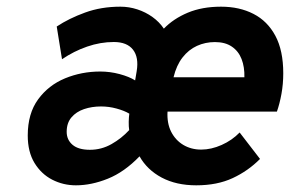

<svg xmlns="http://www.w3.org/2000/svg" viewBox="-20 -543 868 575"><path d="M207.3 12Q169.3 12 136.4 -4.9Q103.6 -21.8 83.3 -55Q63.1 -88.3 63.1 -137.2Q63.1 -203.1 94.2 -245.5Q125.2 -287.9 174.8 -308.4Q224.5 -328.8 280.1 -328.8Q309.6 -328.8 338.3 -321.1Q367 -313.4 384.7 -302.2L389.3 -329.6Q396.2 -371.1 378.4 -394.1Q360.5 -417.2 320.9 -417.2Q280.8 -417.2 241.1 -403.5Q201.4 -389.9 165.7 -365.6L149.9 -463.6Q186.6 -487.9 234.8 -505.4Q282.9 -523 340.7 -523Q366.5 -523 391.3 -514.9Q416.1 -506.8 436.6 -492.1Q457.2 -477.3 470.7 -457.2Q499 -486.7 542.1 -504.9Q585.3 -523 641.9 -523Q697.1 -523 739.1 -501.4Q781.1 -479.9 804.7 -435.8Q828.3 -391.6 828.3 -323.6Q828.3 -291.3 822.9 -261.8Q817.5 -232.2 809.3 -208.8H481.7Q479.7 -174.2 492.5 -148.6Q505.4 -123.1 529 -109Q552.6 -95 582.5 -95Q612.6 -95 643.8 -108.9Q675 -122.8 697.7 -146.2L758.7 -67Q723.1 -31.1 676.8 -9.6Q630.4 12 567.7 12Q508 12 464.4 -11.1Q420.7 -34.3 397.9 -74.8Q352.4 -27.7 303.1 -7.9Q253.8 12 207.3 12ZM249.3 -94.4Q283.9 -94.4 314 -111.5Q344.1 -128.6 366.9 -153.4Q365.2 -164.2 365.5 -178.3Q365.8 -192.5 367.3 -202.6Q352 -211.7 329.1 -217.9Q306.2 -224.2 282.5 -224.2Q255.2 -224.2 231.8 -216.3Q208.4 -208.4 194.1 -191.6Q179.7 -174.8 179.7 -148.2Q179.7 -124.3 197.3 -109.3Q214.9 -94.4 249.3 -94.4ZM499.7 -311.6H711.9Q712.7 -342.3 703.5 -366.1Q694.3 -389.8 674.3 -403.4Q654.4 -417 623.7 -417Q594.8 -417 569.8 -405.6Q544.8 -394.2 526.6 -370.8Q508.4 -347.4 499.7 -311.6Z"/></svg>

Font: Overpass
Style: Italic
Weight: 400
Italic angle: -10°
Designer: Delve Withrington, Dave Bailey, Thomas Jockin
Foundry: Delve Fonts LLC
Version: Version 4.000